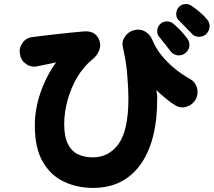

<svg xmlns="http://www.w3.org/2000/svg" viewBox="-20 -890 1049 942"><path d="M437 32Q359 32 294 1.5Q229 -29 190 -96Q151 -163 151 -272Q150 -350 177.5 -432Q205 -514 255 -584Q230 -579 210.5 -574.5Q191 -570 164 -565Q134 -558 108.5 -575.5Q83 -593 78 -623Q72 -653 89.5 -678.5Q107 -704 138 -708Q161 -711 193.5 -715Q226 -719 262.5 -723Q299 -727 333.5 -730.5Q368 -734 393 -736Q423 -738 442 -725.5Q461 -713 468 -690Q476 -668 466.5 -643Q457 -618 434 -599Q391 -565 359.5 -512Q328 -459 311.5 -398.5Q295 -338 295 -281Q295 -220 313 -184Q331 -148 362.5 -133Q394 -118 435 -118Q515 -118 562.5 -185Q610 -252 610 -406Q610 -459 604 -527Q598 -595 583 -657Q576 -686 593 -710.5Q610 -735 638 -742Q666 -750 691 -736Q716 -722 727 -695Q742 -657 770.5 -621Q799 -585 835.5 -555Q872 -525 910 -504Q937 -490 946 -460.5Q955 -431 941 -404Q927 -377 897 -367Q867 -357 841 -373Q818 -386 792.5 -407.5Q767 -429 747 -448Q749 -438 750.5 -424.5Q752 -411 751 -400Q751 -265 714.5 -168.5Q678 -72 608 -20Q538 32 437 32ZM890 -630Q874 -617 853 -618.5Q832 -620 818 -637Q809 -649 790.5 -672.5Q772 -696 759 -712Q750 -723 751.5 -742Q753 -761 768 -774Q781 -785 799 -785Q817 -785 830 -774Q846 -761 866 -740Q886 -719 899 -701Q911 -684 909 -664Q907 -644 890 -630ZM993 -724Q979 -710 957.5 -709.5Q936 -709 921 -725Q911 -736 890 -757Q869 -778 854 -794Q844 -805 844.5 -823Q845 -841 858 -856Q869 -868 886.5 -870Q904 -872 919 -862Q936 -851 958.5 -832Q981 -813 995 -796Q1009 -780 1008.5 -760.5Q1008 -741 993 -724Z"/></svg>

Font: Zen Maru Gothic Black
Style: Regular
Weight: 900
Designer: Yoshimichi Ohira
Foundry: Positype
Version: Version 1.001